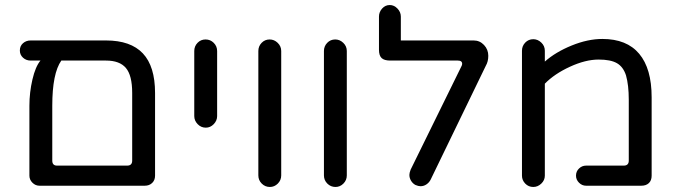

<svg xmlns="http://www.w3.org/2000/svg" viewBox="-20 -738 2690 764"><path d="M597 -368V-39Q597 -21 585.5 -10Q574 1 556 1H137Q121 1 109 -11Q97 -23 97 -39V-317Q97 -370 109 -421.5Q121 -473 141 -497H102Q84 -497 71.5 -508.5Q59 -520 59 -537Q59 -555 71.5 -566Q84 -577 102 -577H402Q500 -577 548.5 -525.5Q597 -474 597 -368ZM207 -79H486Q506 -79 506 -99V-368Q506 -438 481 -467.5Q456 -497 402 -497H224Q188 -446 188 -317V-99Q188 -79 207 -79Z M753 -276V-535Q753 -554 766 -567.5Q779 -581 798 -581Q817 -581 830.5 -567.5Q844 -554 844 -535V-276Q844 -258 830.5 -244Q817 -230 799 -230Q780 -230 766.5 -244Q753 -258 753 -276Z M1008 -40V-535Q1008 -554 1021 -567.5Q1034 -581 1053 -581Q1071 -581 1085 -567.5Q1099 -554 1099 -535V-40Q1099 -21 1085.5 -7.5Q1072 6 1054 6Q1035 6 1021.5 -7.5Q1008 -21 1008 -40Z M1269 -40V-535Q1269 -554 1282 -567.5Q1295 -581 1314 -581Q1332 -581 1346 -567.5Q1360 -554 1360 -535V-40Q1360 -21 1346.5 -7.5Q1333 6 1315 6Q1296 6 1282.5 -7.5Q1269 -21 1269 -40Z M1609 -42Q1609 -50 1614 -63L1816 -474Q1819 -479 1819 -484Q1819 -497 1802 -497H1533Q1509 -497 1498.5 -507Q1488 -517 1488 -540V-672Q1488 -690 1500.5 -704Q1513 -718 1531 -718Q1548 -718 1561.5 -704Q1575 -690 1575 -672V-577H1865Q1889 -577 1906 -559Q1923 -541 1923 -516Q1923 -493 1913 -476L1693 -22Q1687 -11 1676.5 -4Q1666 3 1653 3Q1645 3 1633 -2Q1622 -8 1615.5 -19Q1609 -30 1609 -42Z M2057 -39V-536Q2057 -555 2070 -568.5Q2083 -582 2102 -582Q2120 -582 2134 -568.5Q2148 -555 2148 -536V-493Q2191 -531 2255 -557Q2319 -583 2377 -583Q2474 -583 2523.5 -524Q2573 -465 2573 -351V-39Q2573 -20 2562 -9.5Q2551 1 2532 1H2312Q2296 1 2284 -11Q2272 -23 2272 -39Q2272 -56 2284 -67.5Q2296 -79 2312 -79H2462Q2482 -79 2482 -99V-341Q2482 -399 2471 -438Q2460 -472 2435 -486.5Q2410 -501 2362 -501Q2310 -501 2248 -472.5Q2186 -444 2148 -405V-39Q2148 -21 2134 -7.5Q2120 6 2102 6Q2083 6 2070 -7.5Q2057 -21 2057 -39Z"/></svg>

Font: 寒蝉全圆体
Style: Regular
Weight: 400
Designer: Warren2060
      Designed by Motoya company      

      [Varela Round]
      Joe Prince(Latin component); Avraham Cornf
Foundry: ChillType
Version: Version 3.200